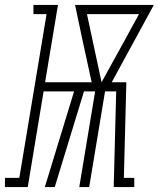

<svg xmlns="http://www.w3.org/2000/svg" viewBox="-84 -755 641 775"><path d="M-64 0V-37H-6L104 -698H51V-735H150L98 -423H286L252 -579L219 -735H537L367 -423H426L416 -37H458V0H375L385 -386H340L276 0H236L300 -386H255L137 0H97L215 -386H92L28 0ZM326 -423 412 -579 477 -698H267Z"/></svg>

Font: Iosevka Slab Extralight
Style: Italic
Weight: 200
Italic angle: -9°
Monospace: yes
Designer: Belleve Invis
Foundry: Belleve Invis
Version: Version 11.1.1; ttfautohint (v1.8.3)